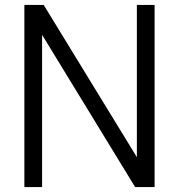

<svg xmlns="http://www.w3.org/2000/svg" viewBox="-20 -760 727 780"><path d="M79 0V-740H157.5L536 -121.5V-740H608V0H529L151 -618.5V0Z"/></svg>

Font: Encode Sans Semi Condensed
Style: Regular
Weight: 400
Width: 4
Designer: Multiple Designers
Foundry: Impallari Type
Version: Version 3.000; ttfautohint (v1.8.3) -l 8 -r 50 -G 200 -x 14 